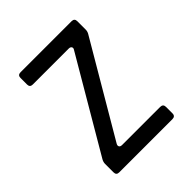

<svg xmlns="http://www.w3.org/2000/svg" viewBox="-199 -864 997 997"><g transform="rotate(-45 300.0 -365.0)"><path d="M105 0Q84 0 84 -21V-83Q84 -96 91 -109L388 -615Q395 -625 390.5 -632.5Q386 -640 374 -640H110Q89 -640 89 -661V-709Q89 -730 110 -730H485Q506 -730 506 -709V-647Q506 -634 499 -622L201 -115Q195 -105 199 -97.5Q203 -90 216 -90H495Q517 -90 517 -69V-21Q517 0 495 0Z"/></g></svg>

Font: Pitagon Sans Mono Medium
Style: Regular
Weight: 500
Monospace: yes
Designer: Travis Tran
Foundry: Pitagon
Version: Version 1.001; ttfautohint (v1.8.4.7-5d5b);gftools[0.9.26]